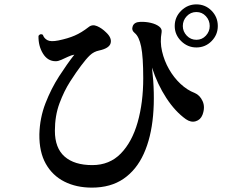

<svg xmlns="http://www.w3.org/2000/svg" viewBox="-20 -843 1040 878"><path d="M400 15Q329 15 274.5 -12.5Q220 -40 189.5 -94Q159 -148 160 -229Q162 -304 188 -371Q214 -438 250.5 -494.5Q287 -551 320 -593Q307 -591 291 -583.5Q275 -576 260.5 -569.5Q246 -563 235 -563Q198 -563 176.5 -598Q155 -633 156 -679Q164 -691 176 -684Q181 -668 196.5 -659.5Q212 -651 247 -658Q291 -667 322 -680.5Q353 -694 385 -719Q402 -733 424 -723.5Q446 -714 465 -695Q492 -670 486 -646Q480 -622 433 -612Q409 -607 391.5 -590.5Q374 -574 351 -543Q329 -514 301 -470.5Q273 -427 252 -370.5Q231 -314 231 -245Q231 -166 275.5 -127Q320 -88 402 -88Q481 -88 532.5 -141Q584 -194 609.5 -284Q635 -374 635 -485Q635 -583 625.5 -629.5Q616 -676 596 -692Q580 -705 587 -723.5Q594 -742 621 -743Q646 -744 669.5 -738.5Q693 -733 707.5 -722Q722 -711 719 -695Q711 -652 721 -608.5Q731 -565 753 -526.5Q775 -488 805.5 -459.5Q836 -431 870 -418Q894 -408 906.5 -380.5Q919 -353 906 -318Q897 -295 875 -288.5Q853 -282 830 -298Q781 -333 740.5 -395Q700 -457 675 -534Q689 -415 680 -314.5Q671 -214 637.5 -140Q604 -66 545 -25.5Q486 15 400 15ZM878 -626Q838 -626 808.5 -655Q779 -684 779 -724Q779 -765 808.5 -794Q838 -823 878 -823Q919 -823 947.5 -794Q976 -765 976 -724Q976 -684 947.5 -655Q919 -626 878 -626ZM878 -661Q904 -661 921.5 -680Q939 -699 939 -724Q939 -750 921.5 -769Q904 -788 878 -788Q852 -788 834 -769Q816 -750 816 -724Q816 -699 834 -680Q852 -661 878 -661Z"/></svg>

Font: Zen Old Mincho Black
Style: Regular
Weight: 900
Designer: Yoshimichi Ohira
Foundry: Positype
Version: Version 1.001